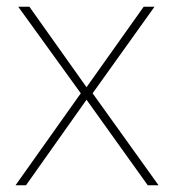

<svg xmlns="http://www.w3.org/2000/svg" viewBox="-20 -599 519 568"><path d="M219 -323 26 -51H57L236 -304L417 -51H449L254 -323L437 -579H405L236 -341L67 -579H34Z"/></svg>

Font: Noto Sans Tamil UI Thin
Style: Regular
Weight: 100
Designer: Jelle Bosma - Monotype Design Team
Foundry: Monotype Imaging Inc.
Version: Version 2.004